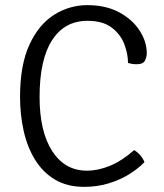

<svg xmlns="http://www.w3.org/2000/svg" viewBox="-20 -715 640 747"><path d="M478 -470Q478 -505.5 463.5 -543.5Q449 -581.5 414.5 -607.8Q380 -634 320 -634Q231.5 -634 182.8 -558.8Q134 -483.5 134 -338Q134 -203 183.2 -127Q232.5 -51 318 -51Q361.5 -51 407.5 -69.8Q453.5 -88.5 502 -131Q515.5 -123 526.5 -110Q537.5 -97 542 -84Q515.5 -57 479.5 -35.2Q443.5 -13.5 400 -0.8Q356.5 12 308 12Q240.5 12 193 -16.8Q145.5 -45.5 115.5 -95Q85.5 -144.5 71.8 -207.2Q58 -270 58 -338Q58 -461.5 94.2 -540.5Q130.5 -619.5 190.2 -657.2Q250 -695 320 -695Q392 -695 443.8 -667Q495.5 -639 523.2 -596Q551 -553 551 -508Q551 -493 543.8 -479Q536.5 -465 511 -465Q502 -465 495.2 -466Q488.5 -467 478 -470Z"/></svg>

Font: Signika Negative Light Light
Style: Regular
Weight: 300
Version: Version 2.001